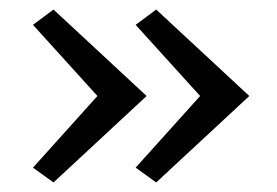

<svg xmlns="http://www.w3.org/2000/svg" viewBox="-20 -412 581 402"><path d="M92 -392 287 -211 92 -30 49 -61 184 -211 49 -360ZM307 -392 502 -211 307 -30 264 -61 399 -211 264 -360Z"/></svg>

Font: EauTestInfant Medium
Style: Regular
Weight: 500
Designer: Christian Thalmann (Catharsis Fonts)
Version: Version 0.001;PS 000.001;hotconv 1.0.88;makeotf.lib2.5.64775